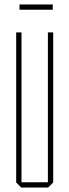

<svg xmlns="http://www.w3.org/2000/svg" viewBox="-20 -846 313 866"><path d="M76 0 53 -23V-700H77V-24H196V-700H220V-23L197 0ZM68 -802V-826H218V-802Z"/></svg>

Font: Foldit Thin Thin
Style: Regular
Weight: 250
Version: Version 1.003